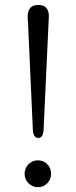

<svg xmlns="http://www.w3.org/2000/svg" viewBox="-20 -750 307 776"><path d="M135 -730Q157.5 -730 167.5 -717.5Q177.5 -705 177.5 -686Q177.5 -680.5 177 -671Q176.5 -661.5 176 -652.5L156 -221.5Q153.5 -192.5 135 -192.5Q116 -192.5 113 -220.5L93.5 -652.5Q92.5 -661.5 92.2 -671Q92 -680.5 92 -686Q92 -705 102 -717.5Q112 -730 135 -730ZM133 6.5Q111 6.5 95.2 -9.5Q79.5 -25.5 79.5 -47.5Q79.5 -70.5 95.2 -86.2Q111 -102 133 -102Q156 -102 171.2 -86.2Q186.5 -70.5 186.5 -47.5Q186.5 -25.5 171.2 -9.5Q156 6.5 133 6.5Z"/></svg>

Font: Fraunces 72pt SuperSoft Light
Style: Regular
Weight: 300
Version: Version 1.000;[0bf87f6ff]